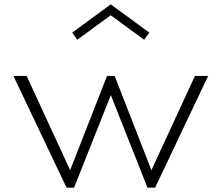

<svg xmlns="http://www.w3.org/2000/svg" viewBox="-20 -860 1016 880"><path d="M285 0 41.5 -512H102L301.5 -80L470.5 -512H505.5L674 -80L873.5 -512H934L691 0H656L488 -424L319.5 0ZM334.5 -678 311 -710.5 487.5 -840 664.5 -710.5 640.5 -678 487.5 -790Z"/></svg>

Font: Spartan Thin Light
Style: Regular
Weight: 300
Version: Version 1.004